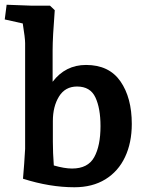

<svg xmlns="http://www.w3.org/2000/svg" viewBox="-28 -780 622 810"><path d="M69 -26 74 -89 78 -152V-598Q78 -619 68 -681L-8 -698L0 -760L107 -756H183L203 -737Q194 -622 194 -568V-435Q248 -506 335 -506Q432 -506 480 -437Q528 -368 528 -257Q528 -178 499.5 -117.5Q471 -57 416.5 -23.5Q362 10 286 10Q182 10 69 -26ZM199 -82Q244 -69 276 -69Q343 -69 369.5 -117Q396 -165 396 -248Q396 -323 374.5 -369Q353 -415 297 -415Q247 -415 221 -373Q195 -331 195 -269V-182Q195 -136 199 -82Z"/></svg>

Font: Andada Pro
Style: Bold
Weight: 700
Designer: Carolina Giovagnoli
Foundry: Huerta Tipografica
Version: Version 3.005; ttfautohint (v1.8.4)